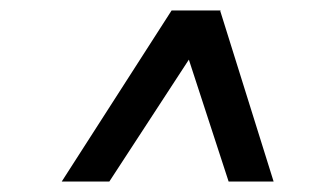

<svg xmlns="http://www.w3.org/2000/svg" viewBox="-20 -720 599 367"><path d="M98 -373 308 -700H402L401 -699L503 -373H417L341 -606L189 -373Z"/></svg>

Font: Figtree Medium
Style: Italic
Weight: 500
Italic angle: -9.5°
Foundry: Erik Kennedy
Version: Version 2.001; ttfautohint (v1.8.4.7-5d5b);gftools[0.9.27]